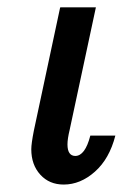

<svg xmlns="http://www.w3.org/2000/svg" viewBox="-20 -493 333 521"><path d="M64.9 -87.9Q64.9 -103 71.8 -138.2L143.1 -472.2L144 -473.1H240.2L168.9 -140.1Q163.1 -116.2 163.1 -101.1Q163.1 -70.3 184.1 -69.8Q210.9 -69.8 225.1 -125H293Q276.9 -62 237.5 -27.1Q198.2 7.8 152.8 7.8Q113.8 7.8 89.4 -19Q64.9 -45.9 64.9 -87.9Z"/></svg>

Font: CMU Bright
Style: SemiBoldOblique
Weight: 600
Italic angle: -12°
Version: Version 0.7.0